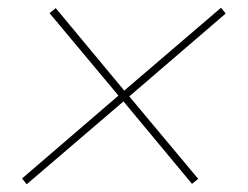

<svg xmlns="http://www.w3.org/2000/svg" viewBox="-20 -588 640 496"><path d="M49 -112 37 -127 286 -341 108 -554 124 -567 301 -354 551 -568 563 -553 314 -339 492 -126 476 -113 299 -326Z"/></svg>

Font: Iosevka HT Thin Extended
Style: Italic
Weight: 100
Width: 7
Italic angle: -9°
Monospace: yes
Designer: Belleve Invis
Foundry: Belleve Invis
Version: Version 32.3.0; ttfautohint (v1.8.4)